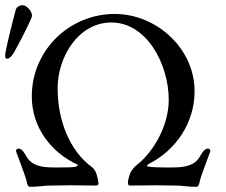

<svg xmlns="http://www.w3.org/2000/svg" viewBox="-23 -718 873 743"><path d="M30 -513C51 -549 101 -647 101 -657C101 -673 82 -698 63 -698C55 -698 41 -692 38 -680C28 -644 -3 -522 -3 -504C-3 -495 -3 -491 6 -491C14 -491 24 -503 30 -513ZM277 -81C282 -79 272 -72 266 -72C247 -70 226 -70 208 -70H187C138 -70 100 -76 79 -113C70 -129 61 -143 48 -143C43 -143 39 -139 39 -134C39 -133 40 -131 40 -130C58 -79 76 -37 81 -12C83 -3 85 5 95 5C125 5 147 0 175 0C212 0 234 -1 250 -1C284 -1 294 0 350 0C357 0 359 -6 358 -11C354 -37 348 -60 333 -71C246 -135 200 -252 200 -377C200 -497 280 -631 408 -631C545 -631 630 -469 630 -332C630 -227 566 -124 503 -77C499 -74 485 -58 481 -48C480 -45 472 -24 472 -11C472 -4 474 0 480 0C536 0 546 -1 579 -1C596 -1 618 0 655 0C683 0 705 5 735 5C745 5 747 -3 749 -12C754 -37 772 -79 790 -130C790 -131 791 -133 791 -134C791 -139 787 -143 782 -143C769 -143 760 -129 751 -113C730 -76 691 -70 643 -70H618C596 -70 570 -70 547 -74C542 -75 551 -83 555 -85C657 -137 730 -242 730 -365C730 -531 582 -664 421 -664C245 -664 100 -523 100 -345C100 -226 174 -128 277 -81Z"/></svg>

Font: EB Garamond 12
Style: Regular
Weight: 400
Version: Version 0.016+